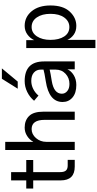

<svg xmlns="http://www.w3.org/2000/svg" viewBox="506 -1356 1078 2131"><g transform="rotate(-90 1045.5 -290.0)"><path d="M18.6 -460.9V-538.1H109.4V-706.1H201.2V-538.1H335.9V-460.9H201.2V-163.1Q201.2 -117.2 218.8 -97.7Q236.3 -78.1 274.4 -78.1H336.9V0H262.7Q109.4 0 109.4 -155.3V-460.9Z M446.3 0V-771.5H537.1V-461.9H539.1Q559.6 -501 602.1 -528.3Q644.5 -555.7 695.3 -555.7Q775.4 -555.7 823.7 -506.8Q872.1 -458 872.1 -347.7V0H781.2V-334Q781.2 -478.5 678.7 -478.5Q621.1 -478.5 579.1 -430.2Q537.1 -381.8 537.1 -315.4V0Z M1071.3 -142.6Q1071.3 -107.4 1100.6 -83Q1129.9 -58.6 1179.7 -58.6Q1246.1 -58.6 1292.5 -101.6Q1338.9 -144.5 1338.9 -211.9V-278.3Q1299.8 -268.6 1211.9 -254.9Q1071.3 -231.4 1071.3 -142.6ZM979.5 -134.8Q979.5 -286.1 1209 -321.3Q1308.6 -336.9 1338.9 -346.7V-377Q1338.9 -423.8 1306.2 -453.1Q1273.4 -482.4 1213.9 -482.4Q1167 -482.4 1123.5 -460.4Q1080.1 -438.5 1050.8 -402.3L993.2 -451.2Q1033.2 -499 1090.8 -527.3Q1148.4 -555.7 1211.9 -555.7Q1429.7 -555.7 1429.7 -340.8V0H1341.8V-81.1Q1325.2 -41 1278.3 -11.7Q1231.4 17.6 1168 17.6Q1079.1 17.6 1029.3 -24.9Q979.5 -67.4 979.5 -134.8ZM1127 -632.8 1237.3 -808.6H1352.5L1206.1 -632.8Z M1668.9 -269.5Q1668.9 -174.8 1706.5 -117.2Q1744.1 -59.6 1811.5 -59.6Q1875 -59.6 1916.5 -115.7Q1958 -171.9 1958 -269.5Q1958 -362.3 1918.5 -420.4Q1878.9 -478.5 1811.5 -478.5Q1747.1 -478.5 1708 -419.9Q1668.9 -361.3 1668.9 -269.5ZM1578.1 229.5V-538.1H1666V-450.2Q1688.5 -497.1 1730 -526.4Q1771.5 -555.7 1824.2 -555.7Q1922.9 -555.7 1986.8 -478Q2050.8 -400.4 2050.8 -269.5Q2050.8 -128.9 1982.9 -55.7Q1915 17.6 1824.2 17.6Q1766.6 17.6 1726.6 -11.2Q1686.5 -40 1668.9 -82V229.5Z"/></g></svg>

Font: Gothic A1 Medium
Style: Regular
Weight: 500
Designer: HanYang I&C Co.,Ltd.
Foundry: HanYang I&C Co.,Ltd.
Version: Version 2.50